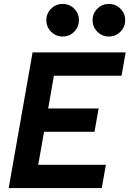

<svg xmlns="http://www.w3.org/2000/svg" viewBox="-20 -961 662 981"><path d="M24.4 0 125.5 -574.2 146.5 -693.4H622.1L601.1 -574.2H255.4L226.1 -406.7H483.9L462.9 -287.6H205.1L175.3 -119.1H521L500 0ZM300.3 -774.4Q265.6 -774.4 241.2 -798.8Q216.8 -823.2 216.8 -857.9Q216.8 -892.6 241.2 -916.7Q265.6 -940.9 300.3 -940.9Q335 -940.9 359.1 -916.7Q383.3 -892.6 383.3 -857.9Q383.3 -823.2 359.1 -798.8Q335 -774.4 300.3 -774.4ZM536.1 -774.4Q502 -774.4 477.5 -798.8Q453.1 -823.2 453.1 -857.9Q453.1 -892.6 477.5 -916.7Q502 -940.9 536.1 -940.9Q570.8 -940.9 595.2 -916.7Q619.6 -892.6 619.6 -857.9Q619.6 -823.2 595.2 -798.8Q570.8 -774.4 536.1 -774.4Z"/></svg>

Font: CaskaydiaCove NF
Style: Bold Italic
Weight: 700
Italic angle: -10°
Designer: Aaron Bell
Foundry: Saja Typeworks
Version: Version 2111.001; VTT 6.35;Nerd Fonts 3.2.1